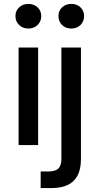

<svg xmlns="http://www.w3.org/2000/svg" viewBox="-20 -742 507 982"><path d="M75 0V-499H175V0ZM125 -596Q97 -596 78 -614Q59 -632 59 -660Q59 -687 78 -704.5Q97 -722 125 -722Q153 -722 172 -704.5Q191 -687 191 -660Q191 -632 172 -614Q153 -596 125 -596ZM188 220V135H227Q263 135 278.5 120Q294 105 294 70V-499H394V72Q394 124 376 157Q358 190 324.5 205Q291 220 242 220ZM345 -596Q316 -596 297.5 -614Q279 -632 279 -660Q279 -687 297.5 -704.5Q316 -722 345 -722Q373 -722 391.5 -704.5Q410 -687 410 -660Q410 -632 391.5 -614Q373 -596 345 -596Z"/></svg>

Font: DM Sans 20pt Medium
Style: Regular
Weight: 500
Version: Version 4.004;gftools[0.9.30]